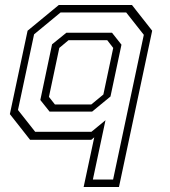

<svg xmlns="http://www.w3.org/2000/svg" viewBox="-20 -560 679 769"><path d="M456.5 189H315L357.5 -10L345.5 0H100.5L19.5 -103L90.5 -437L215.5 -540H508.5L589.5 -437ZM433 159 556 -420.5 485.5 -510H222.5L116.5 -422.5L52 -119.5L121 -32H346L402.5 -78.5L352 159ZM345.5 -141.5 394 -181.5 433.5 -368 409.5 -399H254.5L217.5 -368L176 -172L200 -141.5ZM349 -113H178.5L141.5 -159.5L188.5 -382.5L246 -429H428.5L466.5 -381L422.5 -173.5Z"/></svg>

Font: Tourney Light
Style: Italic
Weight: 300
Italic angle: -12°
Version: Version 1.015